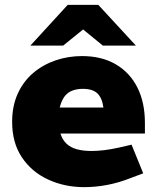

<svg xmlns="http://www.w3.org/2000/svg" viewBox="-20 -762 636 791"><path d="M327 9Q246 9 178 -22.5Q110 -54 70 -114Q30 -174 30 -260Q30 -326 53.5 -377Q77 -428 117.5 -462Q158 -496 209.5 -513.5Q261 -531 318 -531Q399 -531 457 -497Q515 -463 546 -401.5Q577 -340 577 -256V-212H229Q237 -186 254 -170Q271 -154 297 -147Q323 -140 357 -140Q382 -140 410.5 -143.5Q439 -147 470 -154L522 -166L570 -48L517 -28Q469 -9 421 0Q373 9 327 9ZM226 -319H406Q401 -358 381.5 -377Q362 -396 321 -396Q297 -396 277.5 -388.5Q258 -381 245.5 -364Q233 -347 226 -319ZM404 -574 295 -663 259 -742H385L540 -574ZM105 -574 259 -742H385L350 -663L240 -574Z"/></svg>

Font: REM ExtraBold
Style: Regular
Weight: 800
Designer: Octavio Pardo
Foundry: Ashler Design
Version: Version 1.005;gftools[0.9.28]